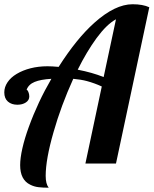

<svg xmlns="http://www.w3.org/2000/svg" viewBox="-30 -770 723 904"><path d="M112.3 99.6Q64.9 76.7 64.9 7.8Q64.9 -25.4 75.4 -71.8Q85.9 -118.2 105.5 -171.9Q148.4 -290 211.9 -398.9Q161.6 -396 133.1 -384.3Q104.5 -372.6 95.2 -347.2Q97.2 -347.2 99.4 -344.5Q101.6 -341.8 103.5 -337.4Q107.9 -326.7 107.9 -315.9Q107.9 -298.3 91.8 -287.6Q75.7 -276.9 51.8 -276.9Q24.4 -276.9 7.3 -291.7Q-9.8 -306.6 -9.8 -335Q-9.8 -359.9 5.4 -382.6Q20.5 -405.3 48.3 -421.9Q76.7 -439 113.8 -448.5Q150.9 -458 193.8 -458Q214.8 -458 246.1 -455.1Q330.1 -587.4 414.1 -662.6Q511.7 -750 594.2 -750Q642.6 -750 672.9 -735.8L516.1 0H372.1L449.2 -362.8Q415.5 -378.4 379.4 -388.2Q352.1 -395.5 314.9 -398.9Q257.3 -272 222.2 -148.4Q185.1 -20 185.1 58.1Q185.1 95.7 199.2 113.8Q171.9 113.8 151.1 111.3Q130.4 108.9 112.3 99.6ZM516.1 -679.2Q472.7 -655.8 424.8 -590.8Q377.9 -526.4 335.9 -441.9Q404.3 -428.7 458 -407.2Z"/></svg>

Font: Pattaya
Style: Regular
Weight: 400
Designer: Pablo Impallari / Thai characters Designed by Thanarat Vachiruckul and Suppakit Chalermlarp
Foundry: Pablo Impallari
Version: Version 2.000